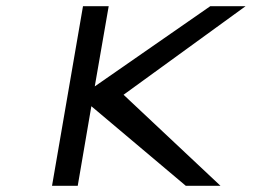

<svg xmlns="http://www.w3.org/2000/svg" viewBox="-20 -600 859 620"><path d="M379 -294 773 -580H659L286 -321L331 -580H248L148 0H231L275 -257L580 0H692Z"/></svg>

Font: Charger Monospace
Style: Regular
Weight: 400
Designer: Jasper
Foundry: Cannot Into Space Fonts
Version: Version 0.980